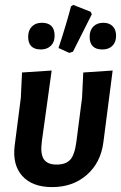

<svg xmlns="http://www.w3.org/2000/svg" viewBox="-20 -756 496 784"><path d="M263 -540 219 -560Q250 -654 270 -730L279 -736L350 -708L355 -698L278 -545ZM147 -554Q95 -554 95 -606Q95 -632 110 -647.5Q125 -663 151 -663Q203 -663 203 -610Q203 -584 187.5 -569Q172 -554 147 -554ZM398 -554Q346 -554 346 -606Q346 -632 361 -647.5Q376 -663 402 -663Q426 -663 440 -649Q454 -635 454 -610Q454 -584 439 -569Q424 -554 398 -554ZM193 8Q112 8 71 -37.5Q30 -83 40 -162L65 -356L70 -460L191 -468L151 -180Q144 -129 158.5 -106.5Q173 -84 211 -84Q249 -84 267 -104Q285 -124 292 -178L315 -356L320 -460L440 -468L402 -174Q391 -91 334 -41.5Q277 8 193 8Z"/></svg>

Font: Alegreya Sans
Style: Bold Italic
Weight: 700
Italic angle: -7°
Designer: Juan Pablo del Peral
Foundry: Huerta Tipografica
Version: Version 2.007